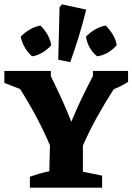

<svg xmlns="http://www.w3.org/2000/svg" viewBox="-34 -860 607 880"><path d="M103 0V-50Q124 -57 145 -63.5Q166 -70 192 -75L195 -194Q139 -325 58 -452L-14 -480V-535H199V-511Q224 -460 247 -410Q270 -360 293 -302Q314 -354 338 -404Q362 -454 392 -512V-535H553V-485Q523 -465 487 -451Q446 -387 410.5 -323Q375 -259 346 -193V-73L434 -55V0ZM288 -575 233 -586 239 -827 250 -840 361 -816Q346 -754 327.5 -694Q309 -634 288 -575ZM151 -743Q170 -725 183.5 -701.5Q197 -678 201 -653Q185 -634 161 -619.5Q137 -605 113 -602Q94 -618 80 -642Q66 -666 61 -692Q78 -710 101.5 -724Q125 -738 151 -743ZM450 -743Q469 -725 483 -701.5Q497 -678 501 -653Q485 -634 461 -619.5Q437 -605 411 -602Q369 -636 360 -692Q377 -710 400.5 -724Q424 -738 450 -743Z"/></svg>

Font: Piazzolla SC
Style: Bold
Weight: 700
Designer: Juan Pablo del Peral
Foundry: Huerta Tipografica
Version: Version 1.330